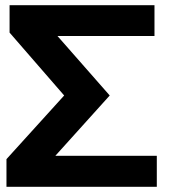

<svg xmlns="http://www.w3.org/2000/svg" viewBox="-20 -722 662 742"><path d="M228 -353 5 -107V0H586V-120H194L404 -353L202 -583H577V-702H17V-596Z"/></svg>

Font: Geom SemiBold
Style: Bold
Weight: 600
Version: Version 1.102